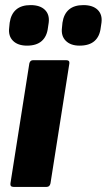

<svg xmlns="http://www.w3.org/2000/svg" viewBox="-20 -733 419 753"><path d="M33 0Q19 0 21 -14L95 -484Q98 -497 110 -497H239Q254 -497 252 -484L178 -14Q175 0 163 0ZM292 -554Q257 -554 238 -573Q219 -592 223 -624L225 -644Q230 -678 250.5 -695.5Q271 -713 307 -713Q344 -713 363 -694.5Q382 -676 378 -644L375 -624Q371 -590 350.5 -572Q330 -554 292 -554ZM86 -554Q50 -554 31 -573Q12 -592 16 -624L18 -644Q23 -678 43.5 -695.5Q64 -713 100 -713Q137 -713 156 -694.5Q175 -676 171 -644L168 -624Q164 -590 143.5 -572Q123 -554 86 -554Z"/></svg>

Font: Sofia Sans Black
Style: Italic
Weight: 900
Italic angle: -9°
Version: Version 4.100-B